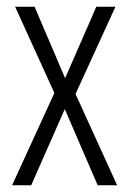

<svg xmlns="http://www.w3.org/2000/svg" viewBox="-20 -552 384 572"><path d="M142 -275 16 0H73L173 -227L271 0H329L205 -272L324 -532H267L174 -319L83 -532H25Z"/></svg>

Font: Noto Sans Kannada ExtraCondensed Light
Style: Regular
Weight: 300
Width: 2
Designer: Jelle Bosma - Monotype Design Team
Foundry: Monotype Imaging Inc.
Version: Version 2.005